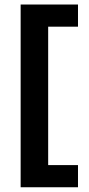

<svg xmlns="http://www.w3.org/2000/svg" viewBox="-20 -668 390 837"><path d="M320 148.3H70V-648.3H320V-551.7H190V51.7H320Z"/></svg>

Font: Familjen Grotesk Variable
Style: Regular
Weight: 400
Designer: Anders Wikstroem, Jonas Baeckman, Matilda Gysing, Kristian Moeller
Foundry: Familjen STHLM AB
Version: Version 2.000